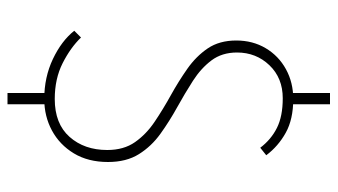

<svg xmlns="http://www.w3.org/2000/svg" viewBox="-214 -576 900 512"><g transform="rotate(90 236.0 -320.0)"><path d="M244 12Q186 12 137.5 -11Q89 -34 62 -68L80 -86Q107 -58 148.5 -37Q190 -16 244 -16Q310 -16 345 -55.5Q380 -95 380 -156Q380 -200 359 -230Q338 -260 304.5 -282.5Q271 -305 234 -325.5Q197 -346 163.5 -369.5Q130 -393 109 -424Q88 -455 88 -500Q88 -544 108.5 -578.5Q129 -613 164.5 -632.5Q200 -652 244 -652Q298 -652 334 -632Q370 -612 394 -580L374 -564Q352 -593 321 -608.5Q290 -624 242 -624Q188 -624 154 -588.5Q120 -553 120 -502Q120 -462 141 -434Q162 -406 195.5 -384.5Q229 -363 266 -342.5Q303 -322 336.5 -298Q370 -274 391 -240.5Q412 -207 412 -158Q412 -105 389 -67Q366 -29 328 -8.5Q290 12 244 12ZM228 110V8H258V110ZM228 -634V-750H258V-634Z"/></g></svg>

Font: Source Sans 3 VF
Style: Regular
Weight: 200
Designer: Paul D. Hunt
Foundry: Adobe
Version: Version 3.046;hotconv 1.0.118;makeotfexe 2.5.65603